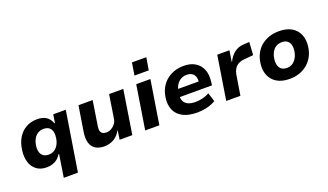

<svg xmlns="http://www.w3.org/2000/svg" viewBox="-81 -1317 3550 2075"><g transform="rotate(-20 1694.0 -280.0)"><path d="M371 180 412 -81H407Q388 -50 363 -29.5Q338 -9 307 1Q276 11 239 11Q167 11 121.5 -24.5Q76 -60 58 -119.5Q40 -179 50 -252Q60 -333 95 -391.5Q130 -450 186.5 -482Q243 -514 317 -514Q378 -514 419 -487.5Q460 -461 478 -408L484 -409L499 -504H643L534 180ZM304 -111Q343 -111 371 -129Q399 -147 417.5 -180.5Q436 -214 441 -258Q450 -320 425.5 -356Q401 -392 346 -392Q308 -392 279 -374Q250 -356 232 -323Q214 -290 208 -246Q200 -184 225 -147.5Q250 -111 304 -111Z M902 11Q842 11 802 -13.5Q762 -38 746.5 -87Q731 -136 742 -209L789 -503H952L907 -216Q902 -187 907 -166Q912 -145 929 -134Q946 -123 974 -123Q1004 -123 1031 -138.5Q1058 -154 1076.5 -179Q1095 -204 1099 -234L1141 -503H1304L1225 0H1079L1094 -101H1090Q1060 -45 1010.5 -17Q961 11 902 11Z M1467 -597 1490 -740H1655L1631 -597ZM1373 0 1453 -503H1616L1536 0Z M1974 11Q1871 11 1807 -22.5Q1743 -56 1716.5 -116Q1690 -176 1701 -256Q1711 -332 1750 -390Q1789 -448 1853.5 -481Q1918 -514 2003 -514Q2079 -514 2132.5 -481.5Q2186 -449 2210 -389Q2234 -329 2222 -243L2218 -211H1823L1837 -300H2110L2095 -282Q2102 -323 2092.5 -352Q2083 -381 2059 -396.5Q2035 -412 1998 -412Q1961 -412 1931 -395Q1901 -378 1882 -348Q1863 -318 1856 -278L1852 -253Q1843 -203 1856 -170Q1869 -137 1903 -120Q1937 -103 1991 -103Q2031 -103 2074 -113.5Q2117 -124 2151 -144L2183 -43Q2138 -15 2082 -2Q2026 11 1974 11Z M2305 0 2385 -503H2525L2505 -376H2509Q2534 -432 2580.5 -469.5Q2627 -507 2690 -510L2757 -514L2748 -366L2639 -356Q2601 -353 2573 -337Q2545 -321 2528.5 -294.5Q2512 -268 2506 -235L2468 0Z M3034 11Q2947 11 2889.5 -23Q2832 -57 2806.5 -117.5Q2781 -178 2792 -255Q2800 -318 2826 -366Q2852 -414 2892.5 -447Q2933 -480 2984.5 -497Q3036 -514 3096 -514Q3183 -514 3240.5 -480.5Q3298 -447 3323 -387.5Q3348 -328 3338 -250Q3330 -187 3303.5 -139Q3277 -91 3237 -57.5Q3197 -24 3145.5 -6.5Q3094 11 3034 11ZM3044 -111Q3083 -111 3111 -129.5Q3139 -148 3157.5 -181Q3176 -214 3182 -258Q3190 -320 3165.5 -356Q3141 -392 3086 -392Q3048 -392 3019 -374.5Q2990 -357 2972 -324Q2954 -291 2948 -247Q2940 -185 2964.5 -148Q2989 -111 3044 -111Z"/></g></svg>

Font: Nunito Sans 7pt ExtraBold
Style: Italic
Weight: 800
Italic angle: -9°
Designer: Vernon Adams
Foundry: Vernon Adams
Version: Version 3.101;gftools[0.9.27]